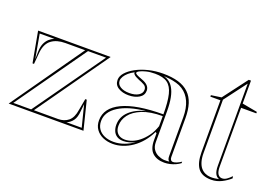

<svg xmlns="http://www.w3.org/2000/svg" viewBox="-95 -935 1744 1221"><g transform="rotate(20 777.0 -324.5)"><path d="M26 0 367 -485H233Q176 -485 140.5 -459Q105 -433 98 -373L91 -292H81L43 -500H534L191 -15H354Q396 -15 424 -38Q452 -61 460 -116L474 -193H484L532 0ZM88 -323 89 -375Q90 -408 99.5 -429.5Q109 -451 124.5 -465Q140 -479 158 -486H59ZM52 -14H173L508 -486H386ZM412 -14H515L478 -160L473 -112Q470 -69 453.5 -46.5Q437 -24 412 -14Z M885 -515Q945 -515 988.5 -502Q1032 -489 1060 -462Q1088 -435 1101 -394Q1114 -353 1114 -298V-34Q1114 -22 1119.5 -15Q1125 -8 1135 -8Q1145 -8 1159.5 -14Q1174 -20 1189 -30V-20Q1176 -10 1158.5 -2Q1141 6 1121.5 10.5Q1102 15 1083 15Q1033 15 1003.5 -11.5Q974 -38 974 -98Q974 -114 974 -121.5Q974 -129 974 -133.5Q974 -138 974 -144L966 -150Q947 -111 921.5 -80.5Q896 -50 865 -28.5Q834 -7 801 4Q768 15 735 15Q698 15 668 2Q638 -11 620 -36Q602 -61 602 -97Q602 -181 697.5 -226.5Q793 -272 974 -272Q974 -357 962 -406Q950 -455 920.5 -476Q891 -497 836 -497Q803 -497 777 -490.5Q751 -484 736 -476Q721 -468 721 -461Q721 -456 732 -450Q743 -444 770 -434Q823 -415 823 -377Q823 -345 794 -327.5Q765 -310 723 -310Q682 -310 653.5 -327.5Q625 -345 625 -379Q625 -404 646 -428Q667 -452 703.5 -472Q740 -492 787 -503.5Q834 -515 885 -515ZM974 -260Q890 -260 836 -238Q782 -216 756 -181.5Q730 -147 730 -107Q730 -83 739 -67.5Q748 -52 763 -44.5Q778 -37 798 -37Q820 -37 844.5 -46Q869 -55 893 -74Q917 -93 938.5 -122Q960 -151 974 -192ZM735 1Q771 1 806 -12Q841 -25 870 -46Q851 -36 830.5 -30.5Q810 -25 792 -25Q765 -25 748 -36Q731 -47 723 -66Q715 -85 715 -107Q715 -162 756 -200Q797 -238 865 -254Q748 -243 682 -201Q616 -159 616 -97Q616 -67 630.5 -45Q645 -23 672 -11Q699 1 735 1ZM893 -502Q915 -496 931.5 -483.5Q948 -471 959 -452Q974 -427 981.5 -388.5Q989 -350 989 -298V-90Q989 -60 1002 -41Q1015 -22 1035 -12.5Q1055 -3 1076 -1Q1085 -1 1094.5 -1Q1104 -1 1112 -3Q1105 -7 1102 -14.5Q1099 -22 1099 -37V-298Q1099 -359 1080 -402Q1061 -445 1024 -469Q1004 -482 980.5 -488.5Q957 -495 934.5 -498Q912 -501 893 -502ZM723 -325Q762 -325 785 -339.5Q808 -354 808 -377Q808 -398 790.5 -408Q773 -418 753 -425Q742 -430 732 -435Q722 -440 718 -445Q709 -452 711 -461Q689 -450 673 -436Q657 -422 648 -407Q639 -392 639 -379Q639 -354 662 -339.5Q685 -325 723 -325Z M1401 15Q1338 15 1311 -21Q1284 -57 1284 -129V-480H1216V-490L1285 -500L1409 -664H1424V-509L1527 -490V-480H1424V-83Q1424 -48 1434.5 -32.5Q1445 -17 1463 -17Q1479 -17 1494 -27.5Q1509 -38 1524 -54L1527 -40Q1516 -30 1501.5 -20Q1487 -10 1471 -2Q1455 6 1437.5 10.5Q1420 15 1401 15ZM1448 -6Q1430 -11 1420.5 -30Q1411 -49 1411 -83V-639L1298 -489V-129Q1298 -94 1305.5 -69.5Q1313 -45 1325.5 -30.5Q1338 -16 1354.5 -8.5Q1371 -1 1389 0Q1404 1 1419.5 -1Q1435 -3 1448 -6Z"/></g></svg>

Font: Kalnia Glaze Thin Medium
Style: Regular
Weight: 500
Version: Version 1.110